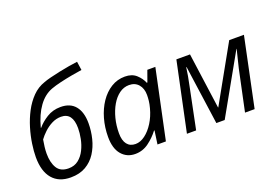

<svg xmlns="http://www.w3.org/2000/svg" viewBox="-104 -1076 2010 1395"><g transform="rotate(-20 901.5 -378.0)"><path d="M239.3 9.8Q147.5 9.8 98.4 -48.1Q49.3 -106 49.3 -214.8Q49.3 -259.8 57.6 -316.9Q65.9 -374 84 -434.6Q102.1 -495.1 131.1 -550.3Q160.2 -605.5 200.9 -647Q241.7 -688.5 295.9 -706.5Q314.5 -713.9 348.9 -722.7Q383.3 -731.4 424.1 -740Q464.8 -748.5 503.2 -755.1Q541.5 -761.7 567.9 -764.6L577.6 -697.8Q543.5 -692.9 497.6 -684.6Q451.7 -676.3 407 -665.8Q362.3 -655.3 332 -644Q270.5 -621.6 226.1 -560.5Q181.6 -499.5 156.2 -403.8L159.2 -403.3Q188 -438.5 234.9 -467.8Q281.7 -497.1 341.8 -497.1Q417 -497.1 455.3 -449.7Q493.7 -402.3 493.7 -316.9Q493.7 -256.8 479.2 -198.7Q464.8 -140.6 434.6 -93.5Q404.3 -46.4 356 -18.3Q307.6 9.8 239.3 9.8ZM246.6 -57.6Q292 -57.6 323.2 -82.5Q354.5 -107.4 373.8 -146.2Q393.1 -185.1 401.6 -228.5Q410.2 -272 410.2 -309.1Q410.2 -429.2 320.8 -429.2Q283.2 -429.2 249.3 -411.9Q215.3 -394.5 188.2 -368.9Q161.1 -343.3 143.1 -318.4Q138.2 -291.5 135 -264.2Q131.8 -236.8 131.8 -212.4Q131.8 -143.6 158 -100.6Q184.1 -57.6 246.6 -57.6Z M737.8 9.8Q672.9 9.8 632.8 -37.4Q592.8 -84.5 592.8 -173.3Q592.8 -247.1 611.8 -314Q630.9 -380.9 666 -432.9Q701.2 -484.9 749.5 -514.9Q797.9 -544.9 856.4 -544.9Q910.6 -544.9 943.6 -515.4Q976.6 -485.8 991.7 -448.2H996.6L1027.8 -535.2H1089.8L976.6 0H911.6L926.3 -103.5H922.4Q889.2 -59.1 842.5 -24.7Q795.9 9.8 737.8 9.8ZM764.2 -57.6Q801.8 -57.6 838.6 -85.2Q875.5 -112.8 905 -159.9Q934.6 -207 950.2 -266.1Q958 -294.9 960.7 -319.1Q963.4 -343.3 963.4 -364.3Q963.4 -414.6 936.8 -445.6Q910.2 -476.6 864.3 -476.6Q823.2 -476.6 788.8 -451.7Q754.4 -426.8 729.2 -383.5Q704.1 -340.3 690.2 -285.9Q676.3 -231.4 676.3 -171.9Q676.3 -115.7 699.2 -86.7Q722.2 -57.6 764.2 -57.6Z M1139.2 0 1252 -534.2H1357.4L1417 -102.1H1418.9L1660.6 -534.2H1774.4L1662.6 0H1588.4L1655.8 -317.9Q1664.6 -353.5 1673.3 -389.4Q1682.1 -425.3 1689.9 -456.5H1688L1431.2 0H1366.7L1302.7 -456.1H1299.8Q1296.4 -428.7 1289.6 -390.4Q1282.7 -352.1 1274.9 -315.9L1210.4 0Z"/></g></svg>

Font: Open Sans
Style: Italic
Weight: 400
Italic angle: -12°
Designer: Monotype Design Team
Foundry: Monotype Imaging Inc.
Version: Version 3.000; ttfautohint (v1.8.4)